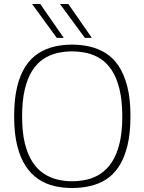

<svg xmlns="http://www.w3.org/2000/svg" viewBox="-20 -934 725 964"><path d="M341 -24Q380 -24 417 -32.5Q454 -41 486 -62.5Q518 -84 542 -120.5Q566 -157 580 -213.5Q594 -270 594 -349Q594 -429 580 -486Q566 -543 542 -580Q518 -617 486 -638Q454 -659 417 -667.5Q380 -676 341 -676Q303 -676 266.5 -667.5Q230 -659 198 -638Q166 -617 142 -579.5Q118 -542 104.5 -485.5Q91 -429 91 -349Q91 -271 104.5 -215.5Q118 -160 142 -122.5Q166 -85 198 -63.5Q230 -42 266.5 -33Q303 -24 341 -24ZM342 10Q295 10 252.5 0Q210 -10 173 -34.5Q136 -59 109 -100Q82 -141 66.5 -202.5Q51 -264 51 -349Q51 -436 66 -498Q81 -560 108.5 -601.5Q136 -643 173 -666.5Q210 -690 252.5 -700Q295 -710 341 -710Q388 -710 431 -700Q474 -690 511 -667Q548 -644 575.5 -603Q603 -562 619 -500Q635 -438 635 -351Q635 -264 619.5 -201.5Q604 -139 576.5 -97.5Q549 -56 512.5 -33Q476 -10 432.5 0Q389 10 342 10ZM406 -744 281 -914H323L441 -744ZM265 -744 141 -914H182L300 -744Z"/></svg>

Font: Georama ExtraLight
Style: Regular
Weight: 250
Version: Version 1.001